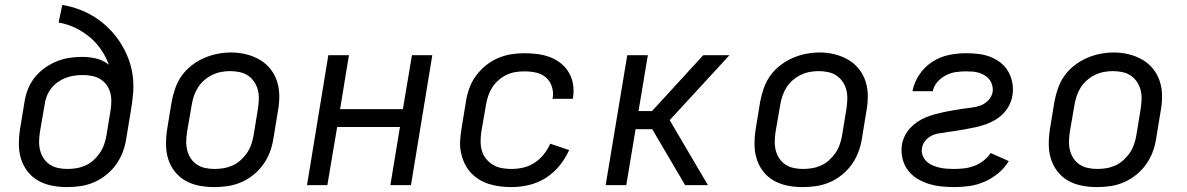

<svg xmlns="http://www.w3.org/2000/svg" viewBox="-20 -755 4840 783"><path d="M253 8Q222 8 191.5 2Q161 -4 135.5 -18.5Q110 -33 92 -56.5Q74 -80 65.5 -108Q57 -136 57 -167.5Q57 -199 62 -230L80 -340Q84 -366 94 -391.5Q104 -417 121.5 -439Q139 -461 162 -477.5Q185 -494 210.5 -504.5Q236 -515 262.5 -519Q289 -523 316 -523Q345 -523 373.5 -516Q402 -509 424 -491Q412 -524 392 -553Q372 -582 345.5 -604Q319 -626 287 -641.5Q255 -657 219 -663L234 -735Q270 -729 304.5 -716Q339 -703 369 -683.5Q399 -664 424 -639Q449 -614 468.5 -584.5Q488 -555 501.5 -521.5Q515 -488 520.5 -451.5Q526 -415 523 -376.5Q520 -338 513 -300L495 -190Q491 -163 481 -136Q471 -109 454 -85Q437 -61 413.5 -42Q390 -23 363 -11.5Q336 0 308 4Q280 8 253 8ZM254 -66Q273 -66 291.5 -69Q310 -72 328 -80Q346 -88 361 -101.5Q376 -115 387 -131Q398 -147 404.5 -165.5Q411 -184 414 -202L431 -306Q434 -325 434 -343.5Q434 -362 429 -379Q424 -396 413.5 -410Q403 -424 388 -433Q373 -442 354.5 -445.5Q336 -449 318 -449Q318 -449 317.5 -449Q317 -449 317 -449Q300 -449 282.5 -446.5Q265 -444 248 -437.5Q231 -431 215.5 -420Q200 -409 188.5 -394Q177 -379 170.5 -362Q164 -345 162 -328L143 -218Q140 -199 139.5 -179.5Q139 -160 143.5 -142Q148 -124 158 -109Q168 -94 183 -84Q198 -74 216.5 -70Q235 -66 254 -66Z M853 8Q822 8 791.5 2Q761 -4 735.5 -18.5Q710 -33 692 -56.5Q674 -80 665.5 -108Q657 -136 657 -167.5Q657 -199 662 -230L680 -340Q685 -367 694.5 -394.5Q704 -422 721 -446Q738 -470 762 -488.5Q786 -507 812.5 -518.5Q839 -530 867 -535.5Q895 -541 923 -541Q954 -541 984 -533.5Q1014 -526 1039 -511.5Q1064 -497 1082.5 -474Q1101 -451 1110 -422.5Q1119 -394 1119 -362.5Q1119 -331 1113 -300L1095 -190Q1091 -163 1081 -136Q1071 -109 1054 -85Q1037 -61 1013.5 -42Q990 -23 963 -11.5Q936 0 908 4Q880 8 853 8ZM854 -66Q873 -66 891.5 -69Q910 -72 928 -80Q946 -88 961 -101.5Q976 -115 987 -131Q998 -147 1004.5 -165.5Q1011 -184 1014 -202L1032 -312Q1035 -332 1035.5 -351Q1036 -370 1031.5 -388Q1027 -406 1016.5 -421.5Q1006 -437 991 -447Q976 -457 957 -461Q938 -465 919 -465Q900 -465 881.5 -461.5Q863 -458 845.5 -449.5Q828 -441 813 -428Q798 -415 787.5 -398.5Q777 -382 771 -364Q765 -346 762 -328L743 -218Q740 -199 739.5 -179.5Q739 -160 743.5 -142Q748 -124 758 -109Q768 -94 783 -84Q798 -74 816.5 -70Q835 -66 854 -66Z M1232 0 1319 -530H1403L1367 -310H1623L1660 -530H1743L1656 0H1572L1611 -237H1355L1315 0Z M2066 8Q2042 8 2018.5 5Q1995 2 1973 -5Q1951 -12 1931.5 -24.5Q1912 -37 1897.5 -53.5Q1883 -70 1873.5 -91Q1864 -112 1859.5 -135Q1855 -158 1856.5 -182Q1858 -206 1862 -230L1880 -340Q1884 -367 1893.5 -394Q1903 -421 1920 -444.5Q1937 -468 1960 -487Q1983 -506 2009.5 -517.5Q2036 -529 2063.5 -533.5Q2091 -538 2118 -538Q2146 -538 2172.5 -534.5Q2199 -531 2223 -522Q2247 -513 2267 -497Q2287 -481 2300 -459Q2313 -437 2317 -411Q2321 -385 2317 -358Q2317 -356 2316.5 -355Q2316 -354 2316 -352H2233Q2233 -353 2233.5 -354Q2234 -355 2234 -355Q2238 -379 2230.5 -402Q2223 -425 2206 -439.5Q2189 -454 2166 -459Q2143 -464 2118 -464Q2100 -464 2081.5 -461Q2063 -458 2045.5 -449.5Q2028 -441 2013 -428Q1998 -415 1987.5 -398.5Q1977 -382 1971 -364Q1965 -346 1962 -328L1943 -218Q1940 -198 1940 -178Q1940 -158 1945.5 -139.5Q1951 -121 1963 -106.5Q1975 -92 1991 -82.5Q2007 -73 2026.5 -69.5Q2046 -66 2066 -66Q2090 -66 2114 -71.5Q2138 -77 2159.5 -91Q2181 -105 2197.5 -125.5Q2214 -146 2224 -169L2301 -143Q2286 -109 2261.5 -79Q2237 -49 2205 -29Q2173 -9 2137 -0.5Q2101 8 2066 8Z M2450 0 2538 -530H2622L2584 -302H2639L2848 -530H2955L2711 -265L2867 0H2774L2640 -228H2572L2534 0Z M3253 8Q3222 8 3191.5 2Q3161 -4 3135.5 -18.5Q3110 -33 3092 -56.5Q3074 -80 3065.5 -108Q3057 -136 3057 -167.5Q3057 -199 3062 -230L3080 -340Q3085 -367 3094.5 -394.5Q3104 -422 3121 -446Q3138 -470 3162 -488.5Q3186 -507 3212.5 -518.5Q3239 -530 3267 -535.5Q3295 -541 3323 -541Q3354 -541 3384 -533.5Q3414 -526 3439 -511.5Q3464 -497 3482.5 -474Q3501 -451 3510 -422.5Q3519 -394 3519 -362.5Q3519 -331 3513 -300L3495 -190Q3491 -163 3481 -136Q3471 -109 3454 -85Q3437 -61 3413.5 -42Q3390 -23 3363 -11.5Q3336 0 3308 4Q3280 8 3253 8ZM3254 -66Q3273 -66 3291.5 -69Q3310 -72 3328 -80Q3346 -88 3361 -101.5Q3376 -115 3387 -131Q3398 -147 3404.5 -165.5Q3411 -184 3414 -202L3432 -312Q3435 -332 3435.5 -351Q3436 -370 3431.5 -388Q3427 -406 3416.5 -421.5Q3406 -437 3391 -447Q3376 -457 3357 -461Q3338 -465 3319 -465Q3300 -465 3281.5 -461.5Q3263 -458 3245.5 -449.5Q3228 -441 3213 -428Q3198 -415 3187.5 -398.5Q3177 -382 3171 -364Q3165 -346 3162 -328L3143 -218Q3140 -199 3139.5 -179.5Q3139 -160 3143.5 -142Q3148 -124 3158 -109Q3168 -94 3183 -84Q3198 -74 3216.5 -70Q3235 -66 3254 -66Z M3872 8Q3845 8 3817.5 5Q3790 2 3765 -6Q3740 -14 3718 -28Q3696 -42 3681 -63Q3666 -84 3660 -110.5Q3654 -137 3658 -164Q3661 -182 3669.5 -200Q3678 -218 3691.5 -232.5Q3705 -247 3721.5 -258Q3738 -269 3756 -276.5Q3774 -284 3792.5 -289Q3811 -294 3829.5 -298Q3848 -302 3866.5 -305Q3885 -308 3903.5 -311Q3922 -314 3941 -316Q3960 -318 3978 -324.5Q3996 -331 4010.5 -346Q4025 -361 4028 -380Q4030 -393 4026.5 -406.5Q4023 -420 4015.5 -430Q4008 -440 3997 -447Q3986 -454 3973 -458Q3960 -462 3946.5 -463Q3933 -464 3919 -464Q3899 -464 3878 -461Q3857 -458 3837.5 -448Q3818 -438 3803 -421Q3788 -404 3784 -383H3701Q3708 -419 3729 -450.5Q3750 -482 3781.5 -502.5Q3813 -523 3848.5 -530.5Q3884 -538 3919 -538Q3945 -538 3970.5 -535Q3996 -532 4019 -523Q4042 -514 4061 -499Q4080 -484 4092 -463Q4104 -442 4108.5 -417Q4113 -392 4109 -367Q4106 -347 4096.5 -327.5Q4087 -308 4072 -292.5Q4057 -277 4038.5 -266Q4020 -255 4000 -248Q3980 -241 3960 -236.5Q3940 -232 3919.5 -228.5Q3899 -225 3879 -221.5Q3859 -218 3839 -216L3837 -215Q3822 -213 3806.5 -210.5Q3791 -208 3777 -200.5Q3763 -193 3752.5 -179.5Q3742 -166 3740 -151Q3737 -136 3742.5 -121.5Q3748 -107 3758.5 -97Q3769 -87 3782.5 -81Q3796 -75 3811 -71.5Q3826 -68 3841.5 -67Q3857 -66 3872 -66Q3892 -66 3912.5 -68.5Q3933 -71 3953 -78.5Q3973 -86 3990.5 -99.5Q4008 -113 4020 -131L4094 -98Q4077 -70 4051 -48.5Q4025 -27 3995 -14Q3965 -1 3934 3.5Q3903 8 3872 8Z M4453 8Q4422 8 4391.5 2Q4361 -4 4335.5 -18.5Q4310 -33 4292 -56.5Q4274 -80 4265.5 -108Q4257 -136 4257 -167.5Q4257 -199 4262 -230L4280 -340Q4285 -367 4294.5 -394.5Q4304 -422 4321 -446Q4338 -470 4362 -488.5Q4386 -507 4412.5 -518.5Q4439 -530 4467 -535.5Q4495 -541 4523 -541Q4554 -541 4584 -533.5Q4614 -526 4639 -511.5Q4664 -497 4682.5 -474Q4701 -451 4710 -422.5Q4719 -394 4719 -362.5Q4719 -331 4713 -300L4695 -190Q4691 -163 4681 -136Q4671 -109 4654 -85Q4637 -61 4613.5 -42Q4590 -23 4563 -11.5Q4536 0 4508 4Q4480 8 4453 8ZM4454 -66Q4473 -66 4491.5 -69Q4510 -72 4528 -80Q4546 -88 4561 -101.5Q4576 -115 4587 -131Q4598 -147 4604.5 -165.5Q4611 -184 4614 -202L4632 -312Q4635 -332 4635.5 -351Q4636 -370 4631.5 -388Q4627 -406 4616.5 -421.5Q4606 -437 4591 -447Q4576 -457 4557 -461Q4538 -465 4519 -465Q4500 -465 4481.5 -461.5Q4463 -458 4445.5 -449.5Q4428 -441 4413 -428Q4398 -415 4387.5 -398.5Q4377 -382 4371 -364Q4365 -346 4362 -328L4343 -218Q4340 -199 4339.5 -179.5Q4339 -160 4343.5 -142Q4348 -124 4358 -109Q4368 -94 4383 -84Q4398 -74 4416.5 -70Q4435 -66 4454 -66Z"/></svg>

Font: Iosevka Curly Extended
Style: Italic
Weight: 400
Width: 7
Italic angle: -9°
Monospace: yes
Designer: Belleve Invis
Foundry: Belleve Invis
Version: Version 11.1.0; ttfautohint (v1.8.3)